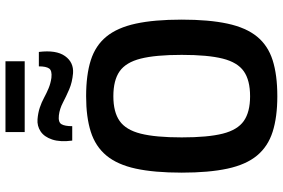

<svg xmlns="http://www.w3.org/2000/svg" viewBox="-190 -856 1058 719"><g transform="rotate(-90 339.5 -496.0)"><path d="M339 -703Q419 -703 474 -685.5Q529 -668 562.5 -627Q596 -586 611 -517Q626 -448 626 -345Q626 -243 611 -173.5Q596 -104 562.5 -63Q529 -22 474 -4.5Q419 13 339 13Q261 13 206 -4.5Q151 -22 117 -63Q83 -104 68 -173.5Q53 -243 53 -345Q53 -448 68 -517Q83 -586 117 -627Q151 -668 206 -685.5Q261 -703 339 -703ZM339 -601Q280 -601 246.5 -577.5Q213 -554 199 -498.5Q185 -443 185 -345Q185 -247 199 -191.5Q213 -136 246.5 -112.5Q280 -89 339 -89Q399 -89 432.5 -112.5Q466 -136 480 -191.5Q494 -247 494 -345Q494 -443 480 -498.5Q466 -554 432.5 -577.5Q399 -601 339 -601ZM253 -885Q277 -883 296.5 -876.5Q316 -870 333.5 -860.5Q351 -851 369 -843.5Q387 -836 408 -833Q435 -830 443 -841.5Q451 -853 451 -880H505Q513 -815 489.5 -782Q466 -749 425 -752Q391 -755 364.5 -766.5Q338 -778 315 -790Q292 -802 268 -805Q242 -808 234.5 -795.5Q227 -783 227 -755H173Q167 -800 177 -830Q187 -860 207.5 -873.5Q228 -887 253 -885ZM470 -933H205V-1005H470Z"/></g></svg>

Font: Exo 2 SemiBold
Style: Regular
Weight: 600
Designer: Natanael Gama
Foundry: Natanael Gama
Version: Version 2.010